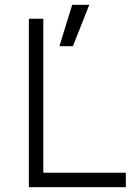

<svg xmlns="http://www.w3.org/2000/svg" viewBox="-20 -778 552 798"><path d="M227 -586H283L351 -758H280ZM100 0H503V-60H160V-700H100Z"/></svg>

Font: Unageo
Style: Light
Weight: 300
Designer: Richard Sepsi
Foundry: Richard Sepsi
Version: Version 2.000